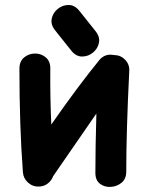

<svg xmlns="http://www.w3.org/2000/svg" viewBox="-20 -750 599 771"><path d="M139 -1Q157 -2 171 -12.5Q185 -23 192 -39L193 -42Q323 -230 367 -294Q363 -155 363 -56Q363 -26 381.5 -12Q400 2 425 0.5Q450 -1 468.5 -16.5Q487 -32 487 -61Q487 -221 499 -464Q501 -490 483.5 -509Q466 -528 440 -529H437Q402 -536 379 -509Q291 -401 186 -250Q181 -360 182 -472Q183 -503 164.5 -519Q146 -535 121 -535Q96 -535 77 -519.5Q58 -504 58 -474Q58 -244 72 -58Q74 -33 93.5 -16Q113 1 139 -1ZM266 -547Q285 -523 309.5 -523Q334 -523 353.5 -539Q373 -555 377.5 -579Q382 -603 362 -627L299 -706Q280 -730 255.5 -730Q231 -730 211.5 -714Q192 -698 187.5 -674Q183 -650 203 -626L266 -547Z"/></svg>

Font: Balsamiq Sans
Style: Bold
Weight: 700
Designer: Michael Angeles
Foundry: Balsamiq SRL
Version: Version 1.020; ttfautohint (v1.8.4.7-5d5b);gftools[0.9.26]